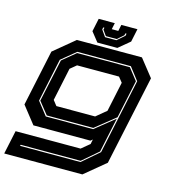

<svg xmlns="http://www.w3.org/2000/svg" viewBox="-139 -798 1015 1106"><g transform="rotate(15 369.0 -245.0)"><path d="M-12.5 200 17.5 59H405L454 18.5L460 -10L448 0H108L27 -103L98 -437L222.5 -540H610.5L692 -437L578 97L453.5 200ZM64.5 134H424.5L524.5 48L619.5 -400L562 -474.5H242.5L157 -404L102.5 -146L163.5 -68H446L562 -161.5L518 46L423.5 127H66ZM167.5 -75 109.5 -148 164 -402 243.5 -467.5H558L612.5 -398L564 -170.5L445 -75ZM207 -141.5H438L498.5 -191.5L536 -368.5L511.5 -399H261.5L224.5 -368.5L183 -172ZM340.5 -556 296 -612 312.5 -690H408.5L400.5 -652H439.5L447.5 -690H543.5L527 -612L459.5 -556ZM375 -597.5H443L487 -636L489.5 -649H482.5L480 -637L443 -604.5H378L355 -637L357.5 -649H350.5L348 -636Z"/></g></svg>

Font: Tourney Expanded ExtraBold
Style: Italic
Weight: 800
Width: 7
Italic angle: -12°
Designer: Tyler Finck
Foundry: Etcetera Type Co
Version: Version 1.010; ttfautohint (v1.8.3)